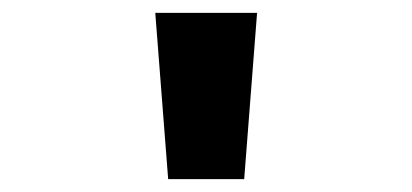

<svg xmlns="http://www.w3.org/2000/svg" viewBox="-20 -734 640 298"><path d="M241 -456 221 -714H379L359 -456Z"/></svg>

Font: Noto Sans Mono ExtraBold
Style: Regular
Weight: 800
Designer: Monotype Design Team
Foundry: Monotype Imaging Inc.
Version: Version 2.014